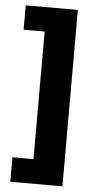

<svg xmlns="http://www.w3.org/2000/svg" viewBox="-56 -710 432 868"><g transform="rotate(5 160.0 -276.0)"><path d="M261.5 -675.5V125H25V14H120.5V-565H25V-675.5Z"/></g></svg>

Font: Anek Devanagari
Style: Bold
Weight: 700
Designer: Kailash Malviya (Devanagari) & Yesha Goshar (Latin)
Foundry: Ek Type
Version: Version 1.003